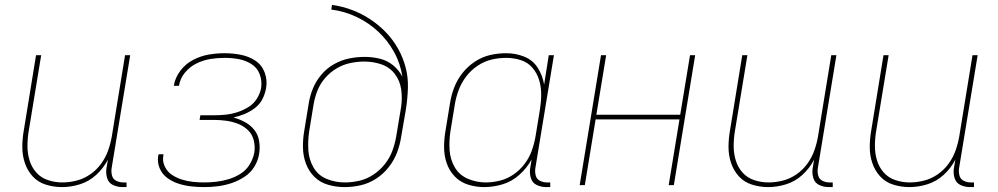

<svg xmlns="http://www.w3.org/2000/svg" viewBox="-20 -755 4072 783"><path d="M233 8Q269 8 306 -3.5Q343 -15 372.5 -42Q402 -69 420 -104L414 -68Q411 -48 417 -28.5Q423 -9 441 -0.5Q459 8 480 8H496V-11H483Q468 -11 454.5 -17.5Q441 -24 437 -38.5Q433 -53 435 -68L511 -530H490L436 -199Q431 -170 421 -141.5Q411 -113 392.5 -87.5Q374 -62 348 -44Q322 -26 292.5 -18.5Q263 -11 234 -11Q204 -11 175.5 -20.5Q147 -30 128 -51.5Q109 -73 100.5 -101Q92 -129 92 -159.5Q92 -190 97 -220L148 -530H127L77 -223Q71 -189 71 -155Q71 -121 81.5 -90Q92 -59 113.5 -35.5Q135 -12 167 -2Q199 8 233 8Z M813 8Q840 8 868 4.5Q896 1 923.5 -8Q951 -17 976.5 -33.5Q1002 -50 1017.5 -75.5Q1033 -101 1037 -129Q1041 -155 1036.5 -181Q1032 -207 1016.5 -226Q1001 -245 979 -257Q957 -269 932 -276Q955 -281 977 -290Q999 -299 1019 -314Q1039 -329 1050 -350.5Q1061 -372 1065 -395Q1071 -428 1059.5 -459Q1048 -490 1021.5 -507.5Q995 -525 962.5 -531.5Q930 -538 896 -538Q864 -538 831.5 -532.5Q799 -527 768 -511Q737 -495 715.5 -466.5Q694 -438 689 -406V-405H710Q714 -434 734 -458.5Q754 -483 782 -496.5Q810 -510 838.5 -514.5Q867 -519 896 -519Q925 -519 953 -514Q981 -509 1005 -494Q1029 -479 1039 -452.5Q1049 -426 1045 -397Q1041 -374 1027.5 -352.5Q1014 -331 992.5 -318Q971 -305 948 -297.5Q925 -290 901.5 -287.5Q878 -285 855 -285H797L794 -266H852Q878 -266 903 -262.5Q928 -259 951 -250Q974 -241 991.5 -224Q1009 -207 1015 -182Q1021 -157 1017 -132Q1012 -107 998 -84Q984 -61 961 -46.5Q938 -32 913 -24.5Q888 -17 863 -14Q838 -11 813 -11Q789 -11 766 -13.5Q743 -16 721 -23Q699 -30 680.5 -42.5Q662 -55 652 -76Q642 -97 646 -120Q647 -123 647 -126H627Q626 -123 625 -119Q621 -92 631.5 -68Q642 -44 662.5 -29Q683 -14 708 -6Q733 2 759.5 5Q786 8 813 8Z M1385 8H1386Q1418 8 1451 0.5Q1484 -7 1513.5 -26Q1543 -45 1565 -73Q1587 -101 1599 -132.5Q1611 -164 1616 -197L1635 -307Q1642 -351 1643.5 -395.5Q1645 -440 1634 -481Q1623 -522 1602.5 -558Q1582 -594 1553.5 -623.5Q1525 -653 1490.5 -676Q1456 -699 1416.5 -714Q1377 -729 1334 -735L1331 -716Q1386 -709 1435 -685.5Q1484 -662 1522.5 -626Q1561 -590 1587 -543Q1613 -496 1621 -442Q1607 -469 1583.5 -488.5Q1560 -508 1529.5 -515.5Q1499 -523 1467 -523Q1435 -523 1403.5 -516.5Q1372 -510 1342.5 -493.5Q1313 -477 1291 -451Q1269 -425 1256.5 -395Q1244 -365 1239 -333L1221 -223Q1215 -189 1215.5 -154Q1216 -119 1227.5 -88Q1239 -57 1262 -34Q1285 -11 1318 -1.5Q1351 8 1385 8ZM1386 -11Q1347 -11 1312 -25.5Q1277 -40 1258.5 -72Q1240 -104 1237.5 -142.5Q1235 -181 1241 -220L1259 -330Q1264 -359 1275 -386.5Q1286 -414 1306.5 -437.5Q1327 -461 1353.5 -476.5Q1380 -492 1409 -498Q1438 -504 1466 -504Q1502 -504 1535.5 -492.5Q1569 -481 1590 -453.5Q1611 -426 1616 -391Q1621 -356 1616 -320L1596 -200Q1591 -170 1580.5 -141Q1570 -112 1550 -86.5Q1530 -61 1503 -43Q1476 -25 1446 -18Q1416 -11 1386 -11Z M1955 8Q1992 8 2030 -3.5Q2068 -15 2098.5 -42.5Q2129 -70 2148 -105L2142 -68Q2139 -48 2145 -28.5Q2151 -9 2169 -0.5Q2187 8 2208 8H2224V-11H2211Q2196 -11 2182.5 -17.5Q2169 -24 2165 -38.5Q2161 -53 2163 -68L2239 -530H2218L2199 -410Q2193 -447 2173 -478.5Q2153 -510 2118 -524Q2083 -538 2044 -538Q2011 -538 1978.5 -530.5Q1946 -523 1916.5 -503.5Q1887 -484 1865.5 -456.5Q1844 -429 1832 -397.5Q1820 -366 1815 -333L1797 -223Q1791 -189 1791 -155Q1791 -121 1801.5 -90Q1812 -59 1834.5 -35.5Q1857 -12 1889 -2Q1921 8 1955 8ZM1961 -11Q1923 -11 1888 -26Q1853 -41 1834.5 -73Q1816 -105 1813.5 -143Q1811 -181 1817 -220L1835 -330Q1840 -360 1851 -389Q1862 -418 1881.5 -443.5Q1901 -469 1928 -487Q1955 -505 1984.5 -512Q2014 -519 2044 -519Q2075 -519 2103.5 -510Q2132 -501 2151 -479Q2170 -457 2178.5 -429Q2187 -401 2187 -370.5Q2187 -340 2182 -309L2164 -199Q2159 -170 2149 -141.5Q2139 -113 2120 -87.5Q2101 -62 2075 -44Q2049 -26 2019.5 -18.5Q1990 -11 1961 -11Z M2344 0H2365L2409 -268H2751L2707 0H2728L2815 -530H2794L2754 -287H2412L2452 -530H2431Z M3113 8Q3149 8 3186 -3.5Q3223 -15 3252.5 -42Q3282 -69 3300 -104L3294 -68Q3291 -48 3297 -28.5Q3303 -9 3321 -0.5Q3339 8 3360 8H3376V-11H3363Q3348 -11 3334.5 -17.5Q3321 -24 3317 -38.5Q3313 -53 3315 -68L3391 -530H3370L3316 -199Q3311 -170 3301 -141.5Q3291 -113 3272.5 -87.5Q3254 -62 3228 -44Q3202 -26 3172.5 -18.5Q3143 -11 3114 -11Q3084 -11 3055.5 -20.5Q3027 -30 3008 -51.5Q2989 -73 2980.5 -101Q2972 -129 2972 -159.5Q2972 -190 2977 -220L3028 -530H3007L2957 -223Q2951 -189 2951 -155Q2951 -121 2961.5 -90Q2972 -59 2993.5 -35.5Q3015 -12 3047 -2Q3079 8 3113 8Z M3689 8Q3725 8 3762 -3.5Q3799 -15 3828.5 -42Q3858 -69 3876 -104L3870 -68Q3867 -48 3873 -28.5Q3879 -9 3897 -0.5Q3915 8 3936 8H3952V-11H3939Q3924 -11 3910.5 -17.5Q3897 -24 3893 -38.5Q3889 -53 3891 -68L3967 -530H3946L3892 -199Q3887 -170 3877 -141.5Q3867 -113 3848.5 -87.5Q3830 -62 3804 -44Q3778 -26 3748.5 -18.5Q3719 -11 3690 -11Q3660 -11 3631.5 -20.5Q3603 -30 3584 -51.5Q3565 -73 3556.5 -101Q3548 -129 3548 -159.5Q3548 -190 3553 -220L3604 -530H3583L3533 -223Q3527 -189 3527 -155Q3527 -121 3537.5 -90Q3548 -59 3569.5 -35.5Q3591 -12 3623 -2Q3655 8 3689 8Z"/></svg>

Font: Iosevka Sparkle Thin
Style: Italic
Weight: 100
Italic angle: -9°
Designer: Belleve Invis
Foundry: Belleve Invis
Version: Version 4.5.0; ttfautohint (v1.8.3)